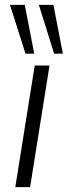

<svg xmlns="http://www.w3.org/2000/svg" viewBox="-20 -771 279 791"><path d="M43 0 123 -501H184L104 0ZM203 -550 140 -751H200L239 -550ZM85 -550 21 -751H82L121 -550Z"/></svg>

Font: Mulish Light
Style: Italic
Weight: 300
Italic angle: -9°
Designer: Vernon Adams
Foundry: Vernon Adams
Version: Version 3.603; ttfautohint (v1.8.3)